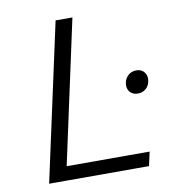

<svg xmlns="http://www.w3.org/2000/svg" viewBox="-76 -725 709 791"><g transform="rotate(-10 278.5 -329.0)"><path d="M66.1 0 209.1 -658H279.5L137.1 0ZM89.5 0 101.8 -58.5H496.8L483.9 0ZM491.5 -302.3Q476.6 -302.3 466.1 -309.1Q455.6 -316 451.2 -327.9Q446.8 -339.7 449.5 -354Q452.8 -372.9 466.7 -385.2Q480.6 -397.5 500.2 -397.5Q515.5 -397.5 525.5 -390.4Q535.5 -383.3 539.9 -371.4Q544.3 -359.5 541.5 -345.3Q538.3 -325.8 524.3 -314Q510.4 -302.3 491.5 -302.3Z"/></g></svg>

Font: Ysabeau
Style: Bold Italic
Weight: 700
Italic angle: -12°
Designer: Christian Thalmann (Catharsis Fonts)
Version: Version 2.002